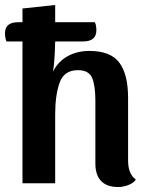

<svg xmlns="http://www.w3.org/2000/svg" viewBox="-24 -734 593 769"><path d="M520 -15Q511 -1 490.5 7Q470 15 449 15Q404 15 381 -9Q358 -33 358 -79V-331Q358 -391 345 -422Q332 -453 288 -453Q233 -453 215 -403.5Q197 -354 197 -275V0H66V-568H2Q-4 -582 -4 -601Q-4 -645 49 -645H66V-700L197 -714V-645H356Q362 -632 362 -613Q362 -568 309 -568H197Q195 -482 188 -447Q209 -488 247 -509Q285 -530 334 -530Q419 -530 454 -483Q489 -436 489 -342V-91Q489 -37 520 -15Z"/></svg>

Font: Sansita Medium
Style: Regular
Weight: 500
Designer: Pablo Cosgaya
Foundry: Omnibus-Type
Version: Version 1.006